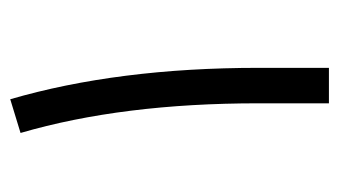

<svg xmlns="http://www.w3.org/2000/svg" viewBox="-163 -498 659 373"><g transform="rotate(-90 166.5 -311.5)"><path d="M221.2 -138.7C221.2 -321.3 200.7 -481.9 160.2 -621.1L94.7 -601.1C133.3 -468.8 152.3 -314.9 152.3 -139.2V-2H221.2Z"/></g></svg>

Font: Shabnam Light
Style: Regular
Weight: 300
Foundry: DejaVu fonts team - Redesigned by Saber Rastikerdar - Based on Vazir font
Version: Version 5.0.1